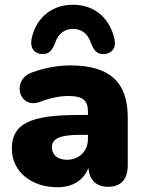

<svg xmlns="http://www.w3.org/2000/svg" viewBox="-20 -779 608 810"><path d="M156 -551C187 -549 200 -566 213 -599C226 -638 253 -657 288 -657C323 -657 350 -638 363 -599C376 -566 389 -549 420 -551C451 -553 471 -576 463 -613C448 -687 392 -759 288 -759C184 -759 126 -687 113 -613C106 -576 125 -553 156 -551ZM223 11C288 11 335 -21 353 -71C357 -19 386 9 437 9C490 9 519 -23 519 -81V-283C519 -434 441 -503 277 -503C232 -503 177 -496 114 -473C26 -441 60 -317 148 -349C197 -368 236 -374 269 -374C329 -374 351 -356 351 -308V-294H313C108 -294 30 -258 30 -151C30 -58 109 11 223 11ZM263 -105C221 -105 199 -127 199 -158C199 -194 234 -210 313 -210H351V-192C351 -140 312 -105 263 -105Z"/></svg>

Font: Nunito Black
Style: Regular
Weight: 900
Designer: Vernon Adams
Foundry: Vernon Adams
Version: Version 3.602